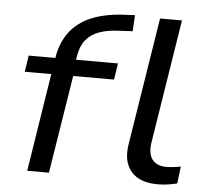

<svg xmlns="http://www.w3.org/2000/svg" viewBox="-51 -765 898 829"><g transform="rotate(5 397.5 -350.5)"><path d="M96 0 163 -425H48L59 -496H199L170 -471L174 -494Q185 -563 219.5 -608.5Q254 -654 310.5 -678Q367 -702 444 -707L501 -710L497 -640L425 -636Q388 -634 354 -622.5Q320 -611 297 -584.5Q274 -558 266 -509L262 -484L249 -496H446L435 -425H258L190 0ZM662 9Q583 9 546.5 -34Q510 -77 522 -152L610 -705H705L619 -164Q615 -136 621.5 -114.5Q628 -93 646 -81Q664 -69 691 -69Q706 -69 723 -71Q740 -73 755 -76L746 -2Q725 3 705.5 6Q686 9 662 9Z"/></g></svg>

Font: Nunito Sans 7pt SemiExpanded
Style: Italic
Weight: 400
Width: 6
Italic angle: -9°
Designer: Vernon Adams
Foundry: Vernon Adams
Version: Version 3.101;gftools[0.9.27]